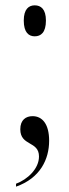

<svg xmlns="http://www.w3.org/2000/svg" viewBox="-20 -544 260 719"><path d="M110 -408C133 -408 152 -422 152 -467C152 -510 133 -524 110 -524C88 -524 69 -510 69 -467C69 -422 88 -408 110 -408ZM40 144V155C131 123 164 52 164 -17C164 -80 138 -109 102 -109C77 -109 56 -95 56 -60C56 4 126 -17 126 42C126 88 83 128 40 144Z"/></svg>

Font: Noto Serif Display ExtraCondensed
Style: Regular
Weight: 400
Width: 2
Designer: Monotype Design Team
Foundry: Monotype Imaging Inc.
Version: Version 2.009